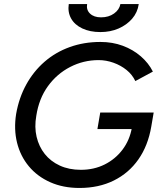

<svg xmlns="http://www.w3.org/2000/svg" viewBox="-20 -920 796 952"><path d="M374 12Q293 12 229 -16.5Q165 -45 123 -95.5Q81 -146 64.5 -212.5Q48 -279 60 -355Q74 -435 110 -500.5Q146 -566 200.5 -613.5Q255 -661 325.5 -686.5Q396 -712 478 -712Q538 -712 589 -693Q640 -674 678.5 -640.5Q717 -607 738 -565L651 -518Q636 -550 607.5 -573Q579 -596 542.5 -609Q506 -622 469 -622Q394 -622 328 -588Q262 -554 217.5 -492.5Q173 -431 160 -346Q150 -290 161.5 -241.5Q173 -193 202 -156.5Q231 -120 276.5 -99Q322 -78 381 -78Q446 -78 499 -104.5Q552 -131 587.5 -178Q623 -225 634 -287L730 -292Q714 -198 666.5 -130Q619 -62 544.5 -25Q470 12 374 12ZM463 -280 477 -362H742L730 -292L678 -280ZM478 -761Q426 -761 388 -779Q350 -797 332.5 -828.5Q315 -860 321 -900H412Q407 -871 426.5 -852.5Q446 -834 481 -834Q519 -834 545.5 -853Q572 -872 577 -900H668Q662 -858 635 -827Q608 -796 567.5 -778.5Q527 -761 478 -761Z"/></svg>

Font: Figtree Light Medium
Style: Italic
Weight: 500
Italic angle: -9.5°
Version: Version 2.000